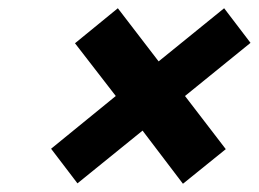

<svg xmlns="http://www.w3.org/2000/svg" viewBox="-20 -464 628 466"><path d="M524 -444 588 -360 429 -231 528 -102 424 -18 326 -147 168 -19 104 -103 261 -231 162 -359 266 -444 365 -315Z"/></svg>

Font: Miedinger
Style: Bold-Italic
Weight: 700
Italic angle: -13°
Version: Version 001.000